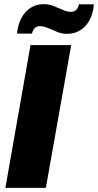

<svg xmlns="http://www.w3.org/2000/svg" viewBox="-20 -905 472 925"><path d="M6 0 127 -688H323L201 0ZM62 -743Q66 -786 83 -818Q100 -850 127.5 -867.5Q155 -885 190 -885Q216 -885 239.5 -875.5Q263 -866 283.5 -857Q304 -848 322 -848Q337 -848 347 -857.5Q357 -867 360 -884H432Q429 -841 412 -809Q395 -777 367 -759.5Q339 -742 304 -742Q278 -742 255 -751.5Q232 -761 211 -770Q190 -779 172 -779Q157 -779 147.5 -769.5Q138 -760 134 -743Z"/></svg>

Font: Archivo Condensed Black
Style: Italic
Weight: 900
Width: 3
Italic angle: -10°
Designer: Hector Gatti
Foundry: Omnibus-Type
Version: Version 2.001